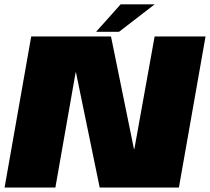

<svg xmlns="http://www.w3.org/2000/svg" viewBox="-32 -838 938 858"><path d="M-11.5 0H215.5L306 -514.5H307.5L413.5 0H767.5L886.5 -675H659L568.5 -172.5H566.5L464 -675H107.5ZM397.5 -696H500L659 -818.5H507Z"/></svg>

Font: Anybody Black
Style: Italic
Weight: 900
Italic angle: -10°
Designer: Tyler Finck
Foundry: Etcetera Type Company
Version: Version 1.113;gftools[0.9.25]